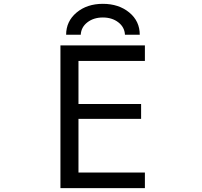

<svg xmlns="http://www.w3.org/2000/svg" viewBox="-20 -966 1040 988"><path d="M291 -732.4H725.6V-652.3H383.8V-430.7H706.1V-354.5H383.8V-78.1H725.6V2H291ZM395.5 -787.1H320.3Q320.3 -856.4 374 -901.4Q427.7 -946.3 509.3 -946.3Q590.8 -946.3 645 -901.9Q699.2 -857.4 699.2 -787.1H623Q621.1 -826.2 588.9 -851.1Q556.6 -876 509.3 -876Q461.9 -876 429.7 -851.1Q397.5 -826.2 395.5 -787.1Z"/></svg>

Font: Gen Shin Gothic Monospace Regular
Style: Regular
Weight: 400
Designer: [Source Han Sans]
Ryoko NISHIZUKA  (kana & ideographs); Paul D. Hunt (Latin, Greek & Cyrillic); Wenlong ZHANG  (bopomofo
Version: Version 1.002.20150607